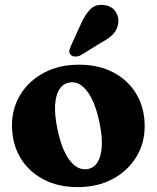

<svg xmlns="http://www.w3.org/2000/svg" viewBox="-20 -752 641 785"><path d="M303.5 -487.5Q383.5 -487.5 443.8 -455.8Q504 -424 537.8 -367.2Q571.5 -310.5 571.5 -235.5Q571.5 -165.5 536.5 -109Q501.5 -52.5 440 -19.8Q378.5 13 297 13Q217 13 156.8 -19Q96.5 -51 62.8 -108Q29 -165 29 -240Q29 -310 63.8 -366Q98.5 -422 160.2 -454.8Q222 -487.5 303.5 -487.5ZM340 -61Q365 -66 379.5 -89.8Q394 -113.5 396.2 -155Q398.5 -196.5 386 -254.5Q373.5 -313 354.2 -350.2Q335 -387.5 311.2 -403.8Q287.5 -420 261.5 -414Q237 -409.5 222.2 -386Q207.5 -362.5 205.2 -321.2Q203 -280 215.5 -221Q228 -162 247.2 -124.8Q266.5 -87.5 290.2 -71.8Q314 -56 340 -61ZM311 -654.5Q328 -693 350 -714.8Q372 -736.5 407 -731Q437.5 -727 452.5 -704.5Q467.5 -682 463.5 -657Q460 -631 442.8 -612.8Q425.5 -594.5 392.5 -577L308 -525Q298 -520.5 287 -520.8Q276 -521 269.5 -527.5Q262 -535.5 263.5 -544.8Q265 -554 270 -564.5Z"/></svg>

Font: Fraunces 28pt Soft Wonky
Style: Bold
Weight: 700
Version: Version 1.000;[b76b70a41]